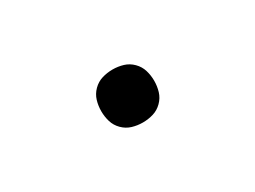

<svg xmlns="http://www.w3.org/2000/svg" viewBox="-26 -315 652 490"><g transform="rotate(-30 300.0 -70.0)"><path d="M300 8Q284 8 269 3.5Q254 -1 242.5 -12.5Q231 -24 226.5 -39Q222 -54 222 -70Q222 -86 226.5 -101Q231 -116 242.5 -127.5Q254 -139 269 -143.5Q284 -148 300 -148Q316 -148 331 -143.5Q346 -139 357.5 -127.5Q369 -116 373.5 -101Q378 -86 378 -70Q378 -54 373.5 -39Q369 -24 357.5 -12.5Q346 -1 331 3.5Q316 8 300 8Z"/></g></svg>

Font: Iosevka Mono
Style: Regular
Weight: 400
Designer: Belleve Invis
Foundry: Belleve Invis
Version: Version 11.1.1